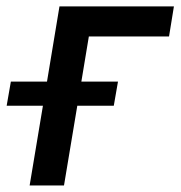

<svg xmlns="http://www.w3.org/2000/svg" viewBox="-64 -565 550 585"><path d="M465.9 -545.5H117.2L79.2 -316.4H-30.9L-43.7 -242.9H66.8L26.3 0H131L171.5 -242.9H282.7L295.5 -316.4H183.9L206.7 -453.8H451Z"/></svg>

Font: Margiela Sans Medium
Style: Italic
Weight: 500
Italic angle: -9.39999°
Designer: Stefan Endress, Andreas Faust
Version: Version 1.100;FEAKit 1.0